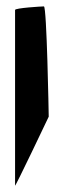

<svg xmlns="http://www.w3.org/2000/svg" viewBox="-20 -587 200 599"><path d="M27 -8C27 -2 132 -223 132 -223C132 -229 126 -567 117 -567C109 -567 27 -562 27 -556Z"/></svg>

Font: Ampere
Style: SC
Weight: 400
Version: Version 1